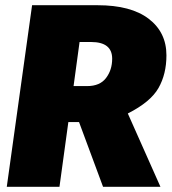

<svg xmlns="http://www.w3.org/2000/svg" viewBox="-20 -716 658 736"><path d="M470 -281 595 0H375L283 -248H242L208 0H6L103 -696H354Q482 -696 550 -644Q618 -592 618 -504Q618 -432 587.5 -378.5Q557 -325 470 -281ZM262 -386H314Q363 -386 386.5 -417Q410 -448 410 -491Q410 -555 329 -555H285Z"/></svg>

Font: FiraGO Heavy
Style: Italic
Weight: 900
Italic angle: -8°
Designer: bBox Type GmbH
Foundry: bBox Type GmbH
Version: Version 1.001